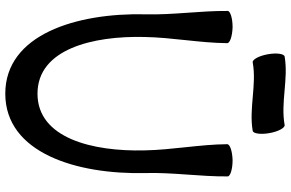

<svg xmlns="http://www.w3.org/2000/svg" viewBox="-212 -854 1128 745"><g transform="rotate(90 352.5 -482.0)"><path d="M222 -898C310 -914 400 -883 488 -898C499 -900 503 -929 497 -963C491 -997 477 -1023 466 -1022C378 -1006 288 -1037 200 -1022C189 -1020 185 -991 191 -957C197 -923 211 -897 222 -898ZM23 -801C22 -694 39 -588 36 -481C30 -215 114 62 344 62C574 62 658 -215 652 -481C649 -588 666 -694 665 -801C665 -811 637 -820 602 -820C568 -819 540 -810 540 -799C541 -692 562 -586 564 -479C569 -277 517 -63 344 -63C171 -63 119 -277 124 -479C126 -586 147 -692 148 -799C148 -810 120 -819 86 -820C51 -820 23 -811 23 -801Z"/></g></svg>

Font: Nupuram
Style: Bold
Weight: 700
Designer: Santhosh Thottingal (santhosh.thottingal@gmail.com)
Foundry: SMC
Version: Version 1.000